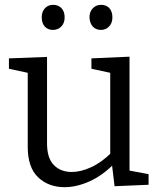

<svg xmlns="http://www.w3.org/2000/svg" viewBox="-20 -767 660 796"><path d="M248 9Q181 9 138 -32Q95 -73 95 -158V-477L105 -463L17 -482V-525L175 -531V-172Q175 -112 203 -83Q231 -54 278 -54Q315 -54 358.5 -74Q402 -94 444 -136L437 -118V-479L447 -463L359 -482V-525L517 -532V-49L505 -62L596 -45V-1L455 5L443 -94L455 -90Q405 -39 351 -15Q297 9 248 9ZM399 -643Q377 -643 364.5 -657Q352 -671 351 -695Q351 -719 365 -733Q379 -747 399 -747Q421 -747 433.5 -733Q446 -719 446 -695Q446 -671 432 -657Q418 -643 399 -643ZM200 -643Q178 -643 165.5 -657Q153 -671 153 -695Q153 -719 166.5 -733Q180 -747 200 -747Q222 -747 235 -733Q248 -719 248 -695Q248 -671 234 -657Q220 -643 200 -643Z"/></svg>

Font: Bitter Thin
Style: Regular
Weight: 400
Version: Version 3.021